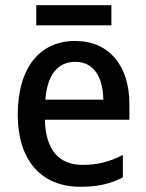

<svg xmlns="http://www.w3.org/2000/svg" viewBox="-20 -706 561 736"><path d="M407 -686H119V-609H407ZM268 -549C133 -549 48 -447 48 -266C48 -92 138 10 288 10C355 10 402 -1 451 -26V-112C400 -86 355 -74 297 -74C204 -74 155 -133 152 -247H476V-307C476 -452 400 -549 268 -549ZM269 -469C341 -469 375 -408 376 -324H154C161 -419 201 -469 269 -469Z"/></svg>

Font: Noto Sans Khmer SemiCondensed Medium
Style: Regular
Weight: 500
Width: 4
Designer: Danh Hong and the Monotype Design Team
Foundry: Monotype Imaging Inc.
Version: Version 2.004